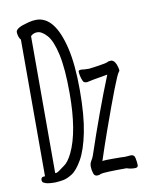

<svg xmlns="http://www.w3.org/2000/svg" viewBox="-81 -768 662 834"><g transform="rotate(-10 250.0 -351.0)"><path d="M96 3Q66 3 53.5 -1.5Q41 -6 40 -10Q39 -14 38 -16Q38 -31 51 -31H56V-634Q50 -640 47 -650.5Q44 -661 44 -669Q44 -688 101 -702Q119 -707 136 -707Q177 -707 206 -670.5Q235 -634 252.5 -560.5Q270 -487 270 -374.5Q270 -262 255 -188Q240 -114 216.5 -73Q193 -32 170.5 -18Q148 -4 131 -1Q114 2 96 3ZM264 -8Q259 -24 259 -38Q259 -52 265.5 -62Q272 -72 276 -83Q338 -268 399 -419Q321 -406 307 -402Q292 -402 289 -411Q284 -422 281.5 -434Q279 -446 279 -454Q279 -460 292 -460Q305 -458 326 -458Q330 -458 367 -463.5Q404 -469 409 -472.5Q414 -476 427 -476Q444 -472 451 -444Q454 -433 454 -428Q454 -426 450 -421Q436 -404 356 -179Q334 -117 313 -53L321 -54Q326 -55 364 -55Q402 -55 413 -54Q415 -54 439 -56Q454 -56 457 -41Q461 -22 461 -9Q461 2 447 2Q427 2 411 -4Q310 -4 296 1Q290 5 280 5Q268 5 264 -8ZM107 -37Q113 -37 144 -61Q163 -73 181 -110Q224 -199 224 -368Q224 -477 210 -540Q196 -603 173.5 -628Q151 -653 131 -653Q115 -653 104 -643L102 -641V-37Z"/></g></svg>

Font: Moon Stars Kai T HW Light
Style: Regular
Weight: 300
Designer: GuiWonder
Version: Version 1.101